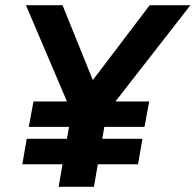

<svg xmlns="http://www.w3.org/2000/svg" viewBox="-20 -720 754 740"><path d="M425 -329H555L537 -231H382L374 -185H529L512 -87H357L342 0H206L221 -87H66L83 -185H238L246 -231H91L109 -329H238L80 -700H221L337 -413H339L557 -700H714Z"/></svg>

Font: Chakra Petch
Style: Bold Italic
Weight: 700
Italic angle: -10°
Designer: Katatrad Aksorn Co.,Ltd.
Foundry: Cadson Demak Co.,Ltd.
Version: Version 1.000; ttfautohint (v1.6)